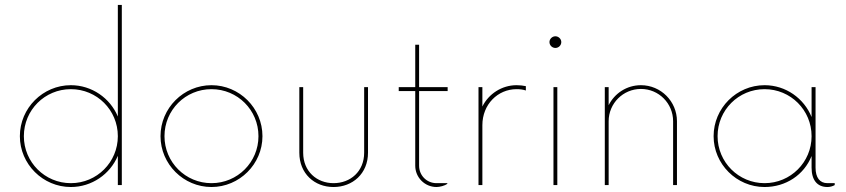

<svg xmlns="http://www.w3.org/2000/svg" viewBox="-20 -750 3430 778"><path d="M457.5 -730V-277.8C426.3 -352.5 352.1 -404.8 267.1 -404.8C153.8 -404.8 60.5 -312 60.5 -198.2C60.5 -85 153.8 7.8 267.1 7.8C352.1 7.8 426.3 -44.4 457.5 -118.7V0H473.6V-730ZM267.1 -7.8C161.6 -7.8 76.7 -92.8 76.7 -198.2C76.7 -304.2 161.6 -388.7 267.1 -388.7C372.6 -388.7 457.5 -304.2 457.5 -198.2C457.5 -92.8 372.6 -7.8 267.1 -7.8Z M836.9 7.8C950.2 7.8 1043.5 -85 1043.5 -198.2C1043.5 -312 950.2 -404.8 836.9 -404.8C723.6 -404.8 630.4 -312 630.4 -198.2C630.4 -85 723.6 7.8 836.9 7.8ZM836.9 -7.8C731.4 -7.8 646.5 -92.8 646.5 -198.2C646.5 -304.2 731.4 -388.7 836.9 -388.7C942.4 -388.7 1027.3 -304.2 1027.3 -198.2C1027.3 -92.8 942.4 -7.8 836.9 -7.8Z M1331.5 7.8C1408.7 7.8 1471.2 -46.4 1471.2 -131.3V-397H1455.6V-131.3C1455.6 -55.2 1399.9 -7.8 1331.5 -7.8C1264.2 -7.8 1208.5 -55.2 1208.5 -131.3V-397H1192.9V-131.3C1192.9 -46.4 1254.4 7.8 1331.5 7.8Z M1793.9 -380.9V-397H1678.2V-568.8H1662.6V-397H1595.7V-380.9H1662.6V-78.6C1662.6 -30.8 1701.2 7.8 1749 7.8C1762.2 7.8 1782.2 2.4 1792.5 -4.9V-7.8H1749C1709 -7.8 1678.2 -39.1 1678.2 -78.6V-380.9Z M1918.9 0H1934.6V-242.7C1934.6 -327.1 1997.1 -388.7 2073.2 -388.7C2086.9 -388.7 2099.6 -387.2 2110.8 -383.3V-400.9C2099.1 -403.3 2086.9 -404.8 2073.2 -404.8C2013.2 -404.8 1960 -369.6 1934.6 -318.4V-397H1918.9Z M2230.5 -555.7C2243.2 -555.7 2254.4 -565.9 2254.4 -579.6C2254.4 -592.3 2243.2 -603 2230.5 -603C2217.8 -603 2206.5 -592.3 2206.5 -579.6C2206.5 -565.9 2217.8 -555.7 2230.5 -555.7ZM2222.7 0H2238.3V-397H2222.7Z M2577.1 -404.8C2519.5 -404.8 2470.2 -371.6 2446.3 -323.7V-397H2430.7V0H2446.3V-258.8C2446.3 -331.1 2504.9 -389.6 2577.1 -389.6C2649.4 -389.6 2707.5 -331.1 2707.5 -258.8V0H2723.1V-258.8C2723.1 -338.9 2658.2 -404.8 2577.1 -404.8Z M3333 -7.8C3301.8 -7.8 3284.7 -30.3 3284.7 -70.8V-397H3268.6V-275.9C3237.8 -351.6 3164.1 -404.8 3078.1 -404.8C2964.8 -404.8 2871.6 -312 2871.6 -198.2C2871.6 -85 2964.8 7.8 3078.1 7.8C3164.1 7.8 3237.8 -41 3268.6 -117.7V-70.8C3268.6 -20 3291.5 7.8 3333 7.8C3343.3 7.8 3353.5 4.9 3362.3 0V-7.8ZM3078.1 -7.8C2972.7 -7.8 2887.7 -92.8 2887.7 -198.2C2887.7 -304.2 2972.7 -388.7 3078.1 -388.7C3183.6 -388.7 3268.6 -304.2 3268.6 -198.2C3268.6 -92.8 3183.6 -7.8 3078.1 -7.8Z"/></svg>

Font: Now Thin
Style: Regular
Weight: 100
Designer: Alfredo Marco Pradil
Foundry: Alfredo Marco Pradil
Version: Version 1.200;hotconv 1.0.109;makeotfexe 2.5.65596